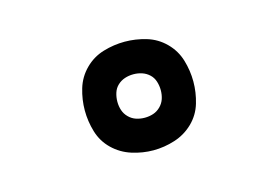

<svg xmlns="http://www.w3.org/2000/svg" viewBox="-47 -861 594 410"><g transform="rotate(-15 250.0 -656.0)"><path d="M250 -536Q226 -536 202.5 -543.5Q179 -551 161.5 -568Q144 -585 137 -608.5Q130 -632 130 -656Q130 -680 137 -703.5Q144 -727 161.5 -744.5Q179 -762 202.5 -769Q226 -776 250 -776Q274 -776 297.5 -769Q321 -762 338.5 -744.5Q356 -727 363 -703.5Q370 -680 370 -656Q370 -632 363 -608.5Q356 -585 338.5 -568Q321 -551 297.5 -543.5Q274 -536 250 -536ZM250 -608Q260 -608 269 -611Q278 -614 285 -621Q292 -628 295 -637Q298 -646 298 -656Q298 -666 295 -675.5Q292 -685 285 -691.5Q278 -698 269 -701Q260 -704 250 -704Q240 -704 231 -701Q222 -698 215 -691.5Q208 -685 205 -675.5Q202 -666 202 -656Q202 -646 205 -637Q208 -628 215 -621Q222 -614 231 -611Q240 -608 250 -608Z"/></g></svg>

Font: Iosevka Curly Medium
Style: Regular
Weight: 500
Monospace: yes
Designer: Belleve Invis
Foundry: Belleve Invis
Version: Version 22.1.2; ttfautohint (v1.8.4)